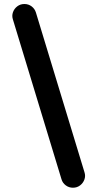

<svg xmlns="http://www.w3.org/2000/svg" viewBox="-20 -744 473 933"><path d="M334.5 168.2Q314.8 168.2 299.4 156.6Q284 145 278.8 127L42.8 -649.2Q36.8 -667.2 43 -684.6Q49.2 -702 64 -713.2Q78.8 -724.5 98.5 -724.5Q118.5 -724.5 133.8 -712.9Q149 -701.2 154.5 -683.2L390.5 93Q396.5 111 390.1 128.4Q383.8 145.8 369 157Q354.2 168.2 334.5 168.2Z"/></svg>

Font: National Park
Style: Regular
Weight: 400
Designer: Andrea Herstowski, Ben Hoepner
Version: Version 1.009